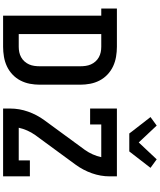

<svg xmlns="http://www.w3.org/2000/svg" viewBox="84 -1116 1032 1240"><g transform="rotate(90 600.0 -496.0)"><path d="M81 0V-634H35V-735H282Q314 -735 346.5 -729.5Q379 -724 408 -710.5Q437 -697 461 -674.5Q485 -652 500 -623Q515 -594 521 -562Q527 -530 527 -498V-237Q527 -205 521 -173Q515 -141 500 -112Q485 -83 461 -60.5Q437 -38 408 -24.5Q379 -11 346.5 -5.5Q314 0 282 0ZM200 -101H282Q300 -101 317 -104.5Q334 -108 349.5 -116.5Q365 -125 377 -138.5Q389 -152 396 -168Q403 -184 405.5 -201.5Q408 -219 408 -237V-498Q408 -516 405.5 -533.5Q403 -551 396 -567Q389 -583 377 -596.5Q365 -610 349.5 -618.5Q334 -627 317 -630.5Q300 -634 282 -634H200ZM681 0V-46Q681 -105 701 -161.5Q721 -218 756 -266L948 -528Q965 -552 977 -579Q989 -606 995 -634H784V-562H681V-735H1119V-689Q1119 -630 1099 -573.5Q1079 -517 1044 -469L852 -207Q835 -183 823 -156Q811 -129 805 -101H1016V-173H1119V0ZM842 -815 827 -835 736 -952 791 -992 900 -876 1009 -992 1064 -952 958 -815Z"/></g></svg>

Font: Iosevka Book
Style: Bold
Weight: 700
Designer: Belleve Invis
Foundry: Belleve Invis
Version: Version 28.0.7; ttfautohint (v1.8.3)